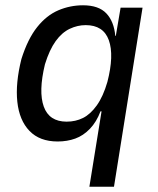

<svg xmlns="http://www.w3.org/2000/svg" viewBox="-20 -526 598 726"><path d="M318 180 364 -105H360Q345 -65 320 -39Q295 -13 264.5 -2Q234 9 198 9Q130 9 91.5 -31Q53 -71 45.5 -141Q38 -211 61 -303Q85 -379 120.5 -423.5Q156 -468 200.5 -487Q245 -506 294 -506Q353 -506 382 -475.5Q411 -445 416 -390L418 -391L436 -497H519L411 180ZM232 -66Q266 -66 294 -80Q322 -94 346 -127.5Q370 -161 386 -216Q412 -317 391.5 -374Q371 -431 304 -431Q273 -431 243.5 -417Q214 -403 190.5 -370.5Q167 -338 150 -283Q125 -180 145.5 -123Q166 -66 232 -66Z"/></svg>

Font: Nunito Sans 7pt Condensed Medium
Style: Italic
Weight: 500
Width: 3
Italic angle: -9°
Designer: Vernon Adams
Foundry: Vernon Adams
Version: Version 3.101;gftools[0.9.27]